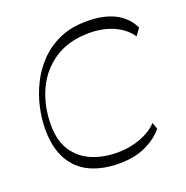

<svg xmlns="http://www.w3.org/2000/svg" viewBox="-132 -857 950 983"><g transform="rotate(-20 343.0 -365.0)"><path d="M354 6Q264 6 197 -25Q130 -56 93 -121.5Q56 -187 56 -288Q56 -344 69.5 -405.5Q83 -467 112 -526Q141 -585 187 -632.5Q233 -680 296.5 -708Q360 -736 444 -736Q535 -736 595.5 -705.5Q656 -675 686 -614L658 -575Q629 -621 570 -648Q511 -675 435 -675Q324 -675 247 -624.5Q170 -574 130.5 -488.5Q91 -403 91 -298Q91 -212 127.5 -157Q164 -102 226 -76Q288 -50 364 -50Q432 -50 490.5 -72Q549 -94 583 -131L596 -96Q562 -53 501 -23.5Q440 6 354 6Z"/></g></svg>

Font: Savate ExtraLight
Style: Italic
Weight: 200
Italic angle: -11°
Designer: Max Esnée
Foundry: Plomb Type
Version: Version 2.000